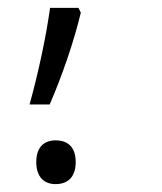

<svg xmlns="http://www.w3.org/2000/svg" viewBox="-20 -455 410 487"><path d="M185 -423 179 -435H107C97 -363 78 -273 55 -190H106C137 -261 168 -351 185 -423ZM72 -44C72 -6 92 12 121 12C152 12 172 -6 172 -44C172 -82 152 -99 121 -99C92 -99 72 -82 72 -44Z"/></svg>

Font: Noto Sans Thaana Light
Style: Regular
Weight: 300
Designer: David Williams
Foundry: Google Inc.
Version: Version 3.001